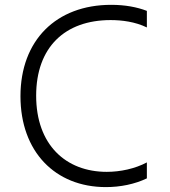

<svg xmlns="http://www.w3.org/2000/svg" viewBox="-20 -757 696 787"><path d="M414.1 9.9C473.4 9.9 532.3 -2.1 582 -25.9V-91.3C533 -65.3 473 -52.6 417.6 -52.6C249.3 -52.6 128.2 -164.1 128.2 -364.7C128.2 -562.9 245.7 -674.7 433.6 -674.7C479 -674.7 533.7 -668 582 -644.5V-712.4C541.5 -728 492.5 -737.2 435.7 -737.2C209.9 -737.2 63.9 -591.3 63.9 -362.6C63.9 -136 205.6 9.9 414.1 9.9Z"/></svg>

Font: TID UI Light
Style: Regular
Weight: 300
Designer: The TID Project Authors
Foundry: Bakken & Bæck
Version: Version 1.001;hotconv 1.0.109;makeotfexe 2.5.65596